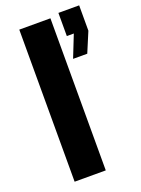

<svg xmlns="http://www.w3.org/2000/svg" viewBox="-147 -838 662 904"><g transform="rotate(-20 184.5 -386.5)"><path d="M221 0V-762H65V0ZM327 -546 369 -646V-773H265V-657H300L256 -546Z"/></g></svg>

Font: Cheyenne Sans
Style: Bold
Weight: 700
Designer: The Public Sans project authors (U.S. Web Design System), Libre Franklin designed by Pablo Impallari and Rodrigo Fuenzal
Foundry: The Cheyenne Sans Project Authors
Version: Version 2.007